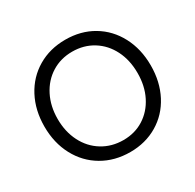

<svg xmlns="http://www.w3.org/2000/svg" viewBox="-156 -885 1089 1070"><g transform="rotate(-30 388.0 -350.0)"><path d="M46 -350Q46 -455 89.5 -537.5Q133 -620 211 -666Q289 -712 388 -712Q488 -712 565.5 -666Q643 -620 686.5 -537.5Q730 -455 730 -350Q730 -245 687 -162.5Q644 -80 566.5 -34Q489 12 391 12Q291 12 212.5 -34Q134 -80 90 -162.5Q46 -245 46 -350ZM391 -65Q465 -65 522.5 -101.5Q580 -138 612.5 -202.5Q645 -267 645 -350Q645 -433 612.5 -497.5Q580 -562 521.5 -598.5Q463 -635 388 -635Q314 -635 255.5 -598.5Q197 -562 164 -497Q131 -432 131 -350Q131 -268 164 -203Q197 -138 256.5 -101.5Q316 -65 391 -65Z"/></g></svg>

Font: Oak Sans
Style: Regular
Weight: 400
Designer: Erik Kennedy, Walven
Foundry: Erik Kennedy, Walven
Version: Version 1.000